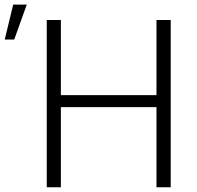

<svg xmlns="http://www.w3.org/2000/svg" viewBox="-60 -796 836 816"><path d="M665.5 0H605V-340.8H198.7V0H138.7V-710.9H198.7V-391.6H605V-710.9H665.5ZM-3.9 -776.4H53.7L0.5 -627.9H-40Z"/></svg>

Font: RobotoInd Light
Style: Regular
Weight: 300
Designer: Google
Version: Version 2.001151; 2014